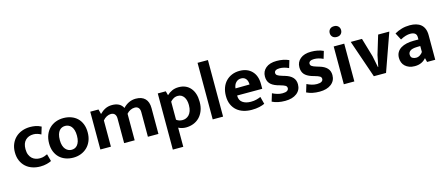

<svg xmlns="http://www.w3.org/2000/svg" viewBox="-56 -1413 5442 2341"><g transform="rotate(-15 2665.0 -242.5)"><path d="M310 -87Q342 -87 366.5 -95.5Q391 -104 407 -112L432 -20Q412 -9 374 1Q336 11 291 11Q237 11 190 -5Q143 -21 108.5 -52.5Q74 -84 54 -130Q34 -176 34 -237Q34 -293 53 -339Q72 -385 106 -418Q140 -451 188 -469Q236 -487 293 -487Q324 -487 358.5 -481Q393 -475 431 -455L403 -363Q382 -375 357.5 -382.5Q333 -390 308 -390Q246 -390 207.5 -352Q169 -314 169 -241Q169 -198 181.5 -168.5Q194 -139 214 -121Q234 -103 259 -95Q284 -87 310 -87Z M955 -242Q955 -183 936 -136Q917 -89 883.5 -56.5Q850 -24 805 -6.5Q760 11 708 11Q656 11 611.5 -5Q567 -21 534.5 -52Q502 -83 483.5 -128.5Q465 -174 465 -232Q465 -293 484 -340.5Q503 -388 536.5 -420.5Q570 -453 615 -470Q660 -487 712 -487Q764 -487 808.5 -471Q853 -455 885.5 -424.5Q918 -394 936.5 -348Q955 -302 955 -242ZM818 -237Q818 -278 809 -307Q800 -336 785 -354Q770 -372 750 -380.5Q730 -389 709 -389Q688 -389 669 -381.5Q650 -374 635 -356.5Q620 -339 611 -310Q602 -281 602 -237Q602 -198 611 -169.5Q620 -141 635.5 -123Q651 -105 670.5 -96Q690 -87 711 -87Q732 -87 751 -94.5Q770 -102 785 -120Q800 -138 809 -166.5Q818 -195 818 -237Z M1183 0H1050V-477H1154L1170 -416Q1202 -449 1240 -468Q1278 -487 1326 -487Q1428 -487 1465 -413Q1497 -448 1538 -467.5Q1579 -487 1626 -487Q1702 -487 1742.5 -446Q1783 -405 1783 -327V0H1650V-312Q1650 -346 1633.5 -365.5Q1617 -385 1585 -385Q1558 -385 1530.5 -372Q1503 -359 1483 -335V0H1350V-312Q1350 -346 1333.5 -365.5Q1317 -385 1285 -385Q1258 -385 1230.5 -370.5Q1203 -356 1183 -331Z M2129 11Q2103 11 2077.5 4.5Q2052 -2 2035 -12V230H1903V-479H2004L2018 -426Q2047 -454 2084 -470.5Q2121 -487 2167 -487Q2261 -487 2315.5 -423.5Q2370 -360 2370 -248Q2370 -185 2351 -136.5Q2332 -88 2299 -55Q2266 -22 2222 -5.5Q2178 11 2129 11ZM2131 -387Q2098 -387 2073 -371.5Q2048 -356 2035 -340V-112Q2066 -87 2112 -87Q2134 -87 2155.5 -95.5Q2177 -104 2194.5 -122.5Q2212 -141 2222.5 -171Q2233 -201 2233 -244Q2233 -275 2226.5 -301Q2220 -327 2207 -346Q2194 -365 2175 -376Q2156 -387 2131 -387Z M2468 0V-714H2599V0Z M3148 -204H2831V-200Q2831 -143 2871 -115Q2911 -87 2974 -87Q3014 -87 3044.5 -95Q3075 -103 3100 -114L3124 -21Q3097 -8 3056 1.5Q3015 11 2959 11Q2905 11 2857.5 -3.5Q2810 -18 2774.5 -48Q2739 -78 2718 -124Q2697 -170 2697 -234Q2697 -291 2714 -337.5Q2731 -384 2762.5 -417Q2794 -450 2838 -468.5Q2882 -487 2936 -487Q3033 -487 3090.5 -428Q3148 -369 3148 -263ZM3012 -295Q3012 -314 3007.5 -332Q3003 -350 2993 -363.5Q2983 -377 2968 -385Q2953 -393 2931 -393Q2891 -393 2865 -366Q2839 -339 2834 -293Z M3530 -363Q3471 -391 3416 -391Q3384 -391 3366.5 -380Q3349 -369 3349 -350Q3349 -331 3364.5 -319Q3380 -307 3427 -293L3457 -284Q3519 -266 3551 -232Q3583 -198 3583 -144Q3583 -73 3528.5 -31Q3474 11 3381 11Q3286 11 3218 -23L3248 -121Q3277 -106 3309 -96.5Q3341 -87 3374 -87Q3414 -87 3432.5 -99.5Q3451 -112 3451 -132Q3451 -153 3433 -164.5Q3415 -176 3365 -190L3334 -199Q3274 -219 3246 -252Q3218 -285 3218 -340Q3218 -405 3267 -446Q3316 -487 3404 -487Q3491 -487 3558 -456Z M3965 -363Q3906 -391 3851 -391Q3819 -391 3801.5 -380Q3784 -369 3784 -350Q3784 -331 3799.5 -319Q3815 -307 3862 -293L3892 -284Q3954 -266 3986 -232Q4018 -198 4018 -144Q4018 -73 3963.5 -31Q3909 11 3816 11Q3721 11 3653 -23L3683 -121Q3712 -106 3744 -96.5Q3776 -87 3809 -87Q3849 -87 3867.5 -99.5Q3886 -112 3886 -132Q3886 -153 3868 -164.5Q3850 -176 3800 -190L3769 -199Q3709 -219 3681 -252Q3653 -285 3653 -340Q3653 -405 3702 -446Q3751 -487 3839 -487Q3926 -487 3993 -456Z M4123 0V-477H4256V0ZM4190 -579Q4156 -579 4137 -598.5Q4118 -618 4118 -647Q4118 -676 4137 -695.5Q4156 -715 4190 -715Q4223 -715 4242.5 -695.5Q4262 -676 4262 -647Q4262 -618 4243 -598.5Q4224 -579 4190 -579Z M4684 -477H4825L4656 0H4502L4338 -477H4480L4550 -239L4579 -95H4583L4612 -239Z M4892 -435Q4935 -460 4983 -473.5Q5031 -487 5085 -487Q5128 -487 5163.5 -477Q5199 -467 5224.5 -445.5Q5250 -424 5263.5 -390.5Q5277 -357 5277 -310V0H5174L5162 -49H5158Q5135 -21 5099.5 -5Q5064 11 5017 11Q4978 11 4948 -0.5Q4918 -12 4897 -31.5Q4876 -51 4865.5 -78Q4855 -105 4855 -136Q4855 -177 4872.5 -206.5Q4890 -236 4921 -255Q4952 -274 4993.5 -283Q5035 -292 5083 -292H5143V-321Q5143 -354 5122.5 -369.5Q5102 -385 5065 -385Q5036 -385 5005.5 -376Q4975 -367 4938 -347ZM5144 -209 5101 -208Q5040 -206 5016 -187.5Q4992 -169 4992 -143Q4992 -109 5012.5 -96.5Q5033 -84 5059 -84Q5085 -84 5108.5 -99Q5132 -114 5144 -134Z"/></g></svg>

Font: Mukta Vaani
Style: Bold
Weight: 700
Designer: Noopur Datye, Girish Dalvi, Yashodeep Gholap, Pallavi Karambelkar
Foundry: Ek Type
Version: Version 2.538;PS 1.000;hotconv 16.6.51;makeotf.lib2.5.65220;